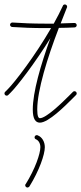

<svg xmlns="http://www.w3.org/2000/svg" viewBox="-30 -530 364 861"><path d="M149 20C187 20 261 -54 294 -87L311 -104C313 -106 314 -108 314 -111C314 -116 310 -121 304 -121C301 -121 299 -120 297 -118L280 -101C247 -68 177 0 149 0C143 0 137 -7 137 -39C137 -124 182 -270 234 -405C257 -405 281 -406 304 -407C310 -407 314 -412 314 -417C314 -422 310 -427 304 -427C283 -426 262 -426 242 -425L270 -496C271 -497 271 -498 271 -500C271 -506 266 -510 261 -510C257 -510 253 -508 252 -504C240 -478 226 -451 211 -424H171C118 -424 69 -426 26 -429H25C20 -429 15 -424 15 -419C15 -414 19 -410 24 -409C68 -406 118 -404 171 -404H199C127 -279 36 -161 5 -130L-7 -118C-9 -116 -10 -114 -10 -111C-10 -106 -6 -101 0 -101C3 -101 5 -102 7 -104L19 -116C48 -145 126 -246 196 -359C152 -238 117 -116 117 -39C117 5 130 20 149 20ZM93 311C96 311 100 309 102 306C146 235 171 163 171 130C171 105 158 84 139 77C138 76 136 76 135 76C130 76 125 80 125 86C125 90 128 94 132 95C143 100 151 113 151 130C151 159 128 227 85 296H84C84 297 83 299 83 301C83 306 88 311 93 311Z"/></svg>

Font: Mistral SingleLine Outline
Style: Regular
Weight: 300
Designer: François Chastanet, Élisa Garzelli, Anais Alves, Morgane Autin
Foundry: institut supérieur des arts et du design Toulouse / isdaT
Version: Version 1.000;Glyphs 3.3 (3337)